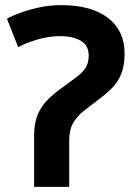

<svg xmlns="http://www.w3.org/2000/svg" viewBox="-20 -729 539 749"><path d="M113 0V-199Q113 -250 128 -284Q143 -318 168.5 -342.5Q194 -367 225 -389Q253 -410 276 -426.5Q299 -443 312.5 -462.5Q326 -482 326 -512Q326 -552 295 -570Q264 -588 216 -588Q168 -588 121.5 -573.5Q75 -559 51 -545L7 -656Q28 -668 61.5 -680Q95 -692 135.5 -700.5Q176 -709 218 -709Q337 -709 401.5 -659Q466 -609 466 -521Q466 -472 452.5 -439.5Q439 -407 415.5 -384Q392 -361 365 -341Q333 -317 307 -296.5Q281 -276 265.5 -249.5Q250 -223 250 -181V0Z"/></svg>

Font: Ubuntu Sans
Style: Bold
Weight: 700
Designer: Dalton Maag Ltd
Foundry: Dalton Maag Ltd
Version: Version 1.006; ttfautohint (v1.8.4.7-5d5b)